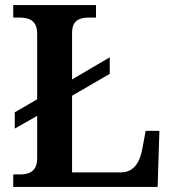

<svg xmlns="http://www.w3.org/2000/svg" viewBox="-20 -734 682 754"><path d="M32 0V-49H59Q77 -49 92 -54Q107 -59 116.5 -73Q126 -87 126 -112V-279L38 -229V-293L126 -344V-601Q126 -627 116.5 -641Q107 -655 91.5 -660Q76 -665 56 -665H32V-714H357V-665H331Q310 -665 295 -660Q280 -655 271.5 -642Q263 -629 263 -604V-422L411 -509V-444L263 -358V-57H453Q479 -57 496 -68.5Q513 -80 523 -100Q533 -120 538 -145L552 -220H606L599 0Z"/></svg>

Font: Noto Serif Hebrew SemiBold
Style: Regular
Weight: 600
Version: Version 2.003